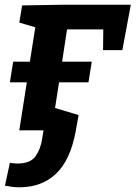

<svg xmlns="http://www.w3.org/2000/svg" viewBox="-20 -554 576 816"><path d="M62 0 94 -204H22L36 -292H107L130 -438L62 -458L74 -531L253 -534H536L500 -341H418L419 -429H265L244 -292H370L356 -204H231L214 -95L314 -65L302 3Q279 127 218 184.5Q157 242 63 242Q45 242 31 240Q17 238 1 235L22 138Q30 139 37.5 140Q45 141 54 141Q109 141 131 110Q153 79 159 36L165 0Z"/></svg>

Font: Bitter
Style: Bold Italic
Weight: 700
Italic angle: -9°
Designer: Sol Matas, and Bitter project Authors
Foundry: Sol Matas
Version: Version 2.001